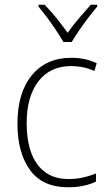

<svg xmlns="http://www.w3.org/2000/svg" viewBox="-20 -784 457 814"><path d="M269 10Q160 10 107 -63.5Q54 -137 54 -260Q54 -391 115 -465Q176 -539 282 -539Q342 -539 390 -516L380 -483Q356 -494 331 -499Q306 -504 282 -504Q193 -504 143 -439.5Q93 -375 93 -261Q93 -192 111.5 -139Q130 -86 169.5 -55.5Q209 -25 271 -25Q302 -25 331.5 -31.5Q361 -38 387 -49V-14Q364 -3 334 3.5Q304 10 269 10ZM249 -606Q236 -628 217.5 -656Q199 -684 179 -710.5Q159 -737 143 -756V-764H169Q194 -739 220 -706.5Q246 -674 267 -645Q288 -675 313.5 -705Q339 -735 365 -764H392V-756Q375 -736 354.5 -709Q334 -682 315.5 -655Q297 -628 284 -606Z"/></svg>

Font: Noto Sans Tamil SemiCondensed ExtraLight
Style: Regular
Weight: 200
Width: 4
Designer: Jelle Bosma - Monotype Design Team
Foundry: Monotype Imaging Inc.
Version: Version 2.004; ttfautohint (v1.8.4.7-5d5b)